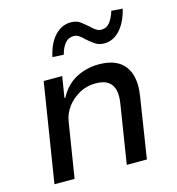

<svg xmlns="http://www.w3.org/2000/svg" viewBox="-109 -836 860 931"><g transform="rotate(-15 320.5 -370.5)"><path d="M50 0 129 -497H222L205 -391H209Q241 -451 293 -478.5Q345 -506 407 -506Q468 -506 505.5 -482.5Q543 -459 557.5 -413.5Q572 -368 561 -302L514 0H413L460 -297Q466 -335 459.5 -362.5Q453 -390 431 -405.5Q409 -421 368 -421Q324 -421 287 -400.5Q250 -380 225.5 -347.5Q201 -315 195 -275L151 0ZM256 -595 200 -598Q214 -664 248.5 -701Q283 -738 329 -738Q358 -738 377 -723.5Q396 -709 413 -694Q425 -682 437.5 -673.5Q450 -665 464 -665Q490 -665 506 -684.5Q522 -704 534 -741L590 -737Q574 -671 540 -634Q506 -597 461 -597Q433 -597 413 -611.5Q393 -626 377 -640Q365 -653 352.5 -661.5Q340 -670 325 -670Q300 -670 283 -651Q266 -632 256 -595Z"/></g></svg>

Font: Nunito Sans 7pt Medium
Style: Italic
Weight: 500
Italic angle: -9°
Designer: Vernon Adams
Foundry: Vernon Adams
Version: Version 3.101;gftools[0.9.27]